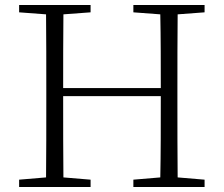

<svg xmlns="http://www.w3.org/2000/svg" viewBox="-20 -743 889 763"><path d="M510 -694 617 -686C619 -589 619 -491 619 -393H231C231 -491 231 -590 232 -686L340 -694V-723H56V-694L163 -686C164 -588 164 -489 164 -390V-333C164 -234 164 -135 163 -38L56 -29V0H340V-29L232 -38C231 -134 231 -234 231 -361H619C619 -234 619 -134 617 -38L510 -29V0H793V-29L686 -38C685 -136 685 -234 685 -333V-390C685 -489 685 -589 686 -686L793 -694V-723H510Z"/></svg>

Font: Noto Serif TC ExtraLight
Style: Regular
Weight: 200
Designer: Ryoko NISHIZUKA 西塚涼子 (kana & ideographs); Frank Grießhammer (Latin, Greek & Cyrillic); Wenlong ZHANG 张文龙 (bopomofo); San
Foundry: Adobe
Version: Version 2.001;hotconv 1.1.0;makeotfexe 2.6.0